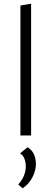

<svg xmlns="http://www.w3.org/2000/svg" viewBox="-20 -736 280 1043"><path d="M91 0V-706L149 -716V0ZM103 287 79 266Q98 246 109 220.5Q120 195 120 169Q120 144 112.5 125.5Q105 107 89 97L130 64Q155 80 165 103.5Q175 127 175 155Q175 191 156 227.5Q137 264 103 287Z"/></svg>

Font: Ysabeau Office Light
Style: Regular
Weight: 300
Designer: Christian Thalmann (Catharsis Fonts)
Version: Version 2.001;gftools[0.9.30]; featfreeze: tnum,lnum,ss02